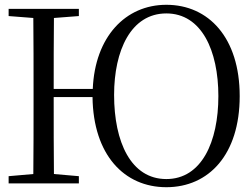

<svg xmlns="http://www.w3.org/2000/svg" viewBox="-20 -765 1040 801"><path d="M674 -18C526 -18 456 -173 456 -369C456 -554 526 -709 674 -709C821 -709 891 -554 891 -364C891 -173 821 -18 674 -18ZM674 16C851 16 980 -120 980 -364C980 -608 850 -745 674 -745C503 -745 376 -611 367 -394H204C204 -495 204 -593 205 -690L309 -698V-728H16V-698L119 -690C120 -591 120 -491 120 -391V-337C120 -236 120 -137 119 -39L16 -30V0H309V-30L205 -39C204 -135 204 -236 204 -360H366C369 -119 498 16 674 16Z"/></svg>

Font: Harano Aji Mincho CN
Style: Regular
Weight: 400
Foundry: Masamichi Hosoda
Version: HaranoAjiMinchoCN-Regular version 20230610;ttx 4.39.4